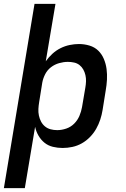

<svg xmlns="http://www.w3.org/2000/svg" viewBox="-29 -755 649 990"><path d="M-9 215 149 -735H257L207 -439Q222 -460 241 -477.5Q260 -495 283 -506.5Q306 -518 330.5 -523Q355 -528 378 -528Q406 -528 432.5 -520Q459 -512 477.5 -494Q496 -476 506.5 -451Q517 -426 520.5 -399Q524 -372 522.5 -344Q521 -316 516 -288L500 -188Q496 -163 488 -138.5Q480 -114 467 -91Q454 -68 435 -48.5Q416 -29 393 -16Q370 -3 344.5 2.5Q319 8 294 8Q268 8 243.5 2Q219 -4 200.5 -19Q182 -34 169.5 -55.5Q157 -77 152 -101L99 215ZM266 -84Q289 -84 312.5 -92Q336 -100 353.5 -117.5Q371 -135 380.5 -157.5Q390 -180 394 -203L411 -303Q414 -320 414.5 -336Q415 -352 411.5 -367.5Q408 -383 400.5 -396.5Q393 -410 381 -419.5Q369 -429 353 -432.5Q337 -436 321 -436Q299 -436 276 -429.5Q253 -423 234 -408.5Q215 -394 204 -372.5Q193 -351 189 -329L173 -229Q170 -211 169 -193.5Q168 -176 171.5 -159.5Q175 -143 182.5 -128.5Q190 -114 202.5 -103.5Q215 -93 231.5 -88.5Q248 -84 266 -84Z"/></svg>

Font: Iosevka SS04 SmBd Ex Obl
Style: Regular
Weight: 600
Width: 7
Italic angle: -9°
Monospace: yes
Designer: Belleve Invis
Foundry: Belleve Invis
Version: Version 19.0.0; ttfautohint (v1.8.4)